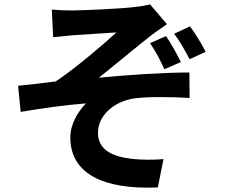

<svg xmlns="http://www.w3.org/2000/svg" viewBox="-20 -807 1040 882"><path d="M224 -636C255 -639 288 -642 313 -645C354 -648 474 -655 515 -658C454 -602 325 -492 236 -433C185 -426 116 -418 63 -413L75 -293C175 -310 283 -325 375 -332C340 -297 303 -238 303 -176C303 -11 451 65 705 54L731 -76C694 -73 636 -71 580 -78C492 -89 430 -121 430 -197C430 -278 506 -342 597 -355C628 -359 668 -361 716 -361C759 -361 804 -360 851 -357L850 -474C730 -474 568 -463 434 -450C501 -503 599 -585 670 -641C690 -658 727 -681 747 -696L669 -787C654 -783 632 -778 600 -775C541 -767 354 -759 312 -759C277 -759 249 -760 218 -763ZM780 -652C807 -617 828 -578 851 -535L925 -569C906 -606 877 -653 853 -686ZM669 -609C697 -568 715 -533 735 -489L811 -522C791 -562 767 -605 743 -641Z"/></svg>

Font: Spoqa Han Sans Neo Bold
Style: Bold
Weight: 700
Designer: [Spoqa Han Sans Neo] Dong-huui Kim  Younghwa Kang  Yujin Lee  [Noto Sans] Ryoko NISHIZUKA  (kana & ideographs); Paul D. 
Foundry: Spoqa (http://www.spoqa-han-sans.com)
Version: Version 1.000